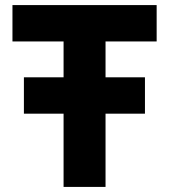

<svg xmlns="http://www.w3.org/2000/svg" viewBox="-20 -735 665 755"><path d="M395 0H230V-288H74V-431H230V-572H29V-715H596V-572H395V-431H550V-288H395Z"/></svg>

Font: Wix Madefor Text ExtraBold
Style: Regular
Weight: 800
Designer: Dalton Maag Ltd
Foundry: Dalton Maag Ltd
Version: Version 3.100